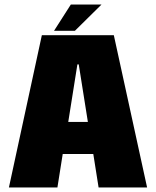

<svg xmlns="http://www.w3.org/2000/svg" viewBox="-20 -831 690 851"><path d="M19.5 0 165.5 -675H484.5L632 0H417L393.5 -148.5H258L234.5 0ZM282.5 -290.5H369.5L329 -545.5H323ZM219.5 -694.5 294 -811H430L312 -694.5Z"/></svg>

Font: Anybody Black
Style: Regular
Weight: 900
Designer: Tyler Finck
Foundry: Etcetera Type Company
Version: Version 1.010; ttfautohint (v1.8.3) -l 8 -r 50 -G 200 -x 14 